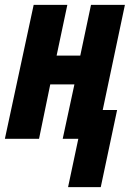

<svg xmlns="http://www.w3.org/2000/svg" viewBox="-30 -569 550 787"><path d="M249 198 291 0H227L275 -223H176L130 0H-10L108 -549H246L202 -341H299L343 -549H482L391 -118H450L383 198Z"/></svg>

Font: Noto Sans ExtraCondensed ExtraBold
Style: Italic
Weight: 800
Width: 2
Italic angle: -12°
Designer: Monotype Design Team
Foundry: Monotype Imaging Inc.
Version: Version 2.013; ttfautohint (v1.8.4.7-5d5b)